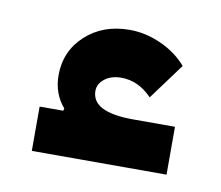

<svg xmlns="http://www.w3.org/2000/svg" viewBox="-41 -798 369 320"><g transform="rotate(10 144.0 -638.5)"><path d="M30 -600H70L71 -604Q52 -626 52 -657Q52 -698 81.5 -725Q111 -752 156 -752Q183 -752 209.5 -740Q236 -728 253 -708L208 -647Q185 -671 156 -671Q139 -671 128 -662.5Q117 -654 117 -642Q117 -606 187 -606H258V-525H30Z"/></g></svg>

Font: IBM Plex Sans Arabic SmBld
Style: Regular
Weight: 600
Designer: Mike Abbink, Paul van der Laan, Pieter van Rosmalen, Wael Morcos, Khajak Apelian
Foundry: Bold Monday
Version: Version 1.005